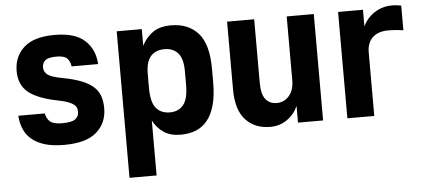

<svg xmlns="http://www.w3.org/2000/svg" viewBox="-50 -646 2090 953"><g transform="rotate(-5 995.0 -169.5)"><path d="M250 9Q194 9 154.5 -3Q115 -15 89.5 -36.5Q64 -58 51 -88.5Q38 -119 36 -155H168Q172 -130 189 -114.5Q206 -99 250 -99Q298 -99 315.5 -112.5Q333 -126 333 -148Q333 -159 330 -168Q327 -177 317 -185Q307 -193 289 -200Q271 -207 240 -213Q138 -233 92.5 -270.5Q47 -308 47 -376Q47 -449 97 -494Q147 -539 250 -539Q352 -539 400.5 -494Q449 -449 453 -376H321Q317 -403 302.5 -417Q288 -431 250 -431Q210 -431 194.5 -418.5Q179 -406 179 -383Q179 -362 196.5 -347.5Q214 -333 268 -323Q322 -313 359.5 -299Q397 -285 420.5 -265Q444 -245 454 -218Q464 -191 464 -155Q464 -82 412.5 -36.5Q361 9 250 9Z M559 -530H684V-447Q704 -487 738.5 -511.5Q773 -536 830 -536Q916 -536 965 -481Q1014 -426 1014 -303V-237Q1014 -171 1001.5 -124.5Q989 -78 965 -48Q941 -18 907 -4.5Q873 9 830 9Q781 9 747 -13.5Q713 -36 694 -74V200H559ZM788 -106Q830 -106 854.5 -135.5Q879 -165 879 -237V-303Q879 -366 854.5 -393.5Q830 -421 788 -421Q743 -421 718.5 -393.5Q694 -366 694 -303V-237Q694 -165 718.5 -135.5Q743 -106 788 -106Z M1277 9Q1201 9 1155 -40.5Q1109 -90 1109 -193V-530H1244V-214Q1244 -156 1264.5 -131Q1285 -106 1320 -106Q1356 -106 1381 -134Q1406 -162 1406 -214V-530H1541V0H1416V-83Q1398 -42 1361.5 -16.5Q1325 9 1277 9Z M1662 -530H1786V-447Q1805 -488 1844 -513.5Q1883 -539 1933 -539Q1943 -539 1951 -538Q1959 -537 1965 -536Q1972 -535 1977 -534V-411Q1967 -412 1956 -414Q1946 -415 1932.5 -416Q1919 -417 1902 -417Q1851 -417 1823.5 -390.5Q1796 -364 1796 -316V0H1662Z"/></g></svg>

Font: 
Style: 㨦
Weight: 700
Designer: A.Korolkova, Vitaly Kuzmin
Foundry: ParaType Ltd
Version: Version 2.000